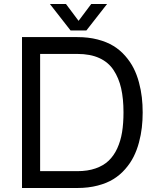

<svg xmlns="http://www.w3.org/2000/svg" viewBox="-20 -938 786 958"><path d="M411.1 -786.1H332L229 -918H309.1L372.1 -834L435.1 -918H514.2ZM366.2 0H89.8V-752.9H366.2Q420.9 -752.9 467 -741Q513.2 -729 546.1 -708.7Q579.1 -688.5 604.7 -659.2Q630.4 -629.9 646.7 -597.7Q663.1 -565.4 673.3 -527.1Q683.6 -488.8 687.7 -452.4Q691.9 -416 691.9 -377Q691.9 -337.9 687.7 -301.5Q683.6 -265.1 673.3 -226.8Q663.1 -188.5 646.7 -156Q630.4 -123.5 604.7 -94.2Q579.1 -64.9 546.1 -44.4Q513.2 -23.9 467 -12Q420.9 0 366.2 0ZM180.2 -84H366.2Q417.5 -84 456.8 -97.7Q496.1 -111.3 522.2 -136.2Q548.3 -161.1 565.2 -198Q582 -234.9 589.1 -278.6Q596.2 -322.3 596.2 -377Q596.2 -445.3 584.5 -497.1Q572.8 -548.8 546.6 -588.4Q520.5 -627.9 475.3 -648.4Q430.2 -668.9 366.2 -668.9H180.2Z"/></svg>

Font: Standard
Style: Regular
Weight: 400
Designer: Bryce Wilner
Version: Version 2.000;PS 2.0;hotconv 16.6.51;makeotf.lib2.5.65220 DE